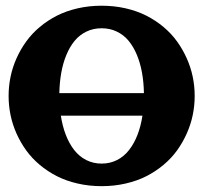

<svg xmlns="http://www.w3.org/2000/svg" viewBox="-20 -635 704 665"><path d="M248.7 -606.1Q288.3 -615.2 332 -615.2Q375.7 -615.2 415.4 -606.1Q455.1 -596.9 487.2 -580.6Q519.3 -564.2 546.4 -541.5Q573.5 -518.8 593.3 -491.3Q613 -463.9 626.8 -433Q640.6 -402.1 647.5 -369.3Q654.3 -336.4 654.3 -302.7Q654.3 -269 647.5 -236.2Q640.6 -203.4 626.8 -172.5Q613 -141.6 593.3 -114.1Q573.5 -86.7 546.4 -64Q519.3 -41.3 487.2 -24.9Q455.1 -8.5 415.4 0.6Q375.7 9.8 332 9.8Q288.3 9.8 248.7 0.6Q209 -8.5 176.9 -24.9Q144.8 -41.3 117.7 -64Q90.6 -86.7 70.8 -114.1Q51 -141.6 37.2 -172.5Q23.4 -203.4 16.6 -236.2Q9.8 -269 9.8 -302.7Q9.8 -336.4 16.6 -369.3Q23.4 -402.1 37.2 -433Q51 -463.9 70.8 -491.3Q90.6 -518.8 117.7 -541.5Q144.8 -564.2 176.9 -580.6Q209 -596.9 248.7 -606.1ZM478.5 -312.5Q477.8 -350.3 471.8 -383.5Q465.8 -416.7 454 -445.2Q442.1 -473.6 425.3 -493.9Q408.4 -514.2 384.6 -525.6Q360.8 -537.1 332 -537.1Q303.2 -537.1 279.4 -525.6Q255.6 -514.2 238.8 -493.9Q221.9 -473.6 210.1 -445.2Q198.2 -416.7 192.3 -383.5Q186.3 -350.3 185.5 -312.5ZM473.4 -234.4H190.7Q196.3 -198 207.9 -168Q219.5 -137.9 236.9 -115.5Q254.4 -93 278.7 -80.7Q303 -68.4 332 -68.4Q361.1 -68.4 385.4 -80.7Q409.7 -93 427.1 -115.5Q444.6 -137.9 456.2 -168Q467.8 -198 473.4 -234.4Z"/></svg>

Font: Orelega One
Style: Regular
Weight: 400
Version: Version 1.1 ; ttfautohint (v1.8.3)